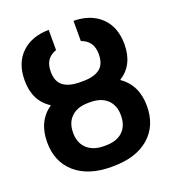

<svg xmlns="http://www.w3.org/2000/svg" viewBox="-139 -867 890 984"><g transform="rotate(-20 306.0 -375.0)"><path d="M313 -453.1Q373.5 -453.1 405.3 -476.8Q437 -500.5 437 -555.7Q437 -591.8 422.1 -614.7Q407.2 -637.7 373.5 -650.4V-760.3Q467.3 -759.3 522.7 -706.1Q578.1 -652.8 578.1 -558.6Q578.1 -445.8 494.6 -393.6Q578.1 -336.9 578.1 -222.2Q578.1 -114.3 506.8 -52.2Q435.5 9.8 307.6 9.8H300.8Q176.3 9.8 105 -52.2Q33.7 -114.3 33.7 -221.2Q33.7 -336.4 116.7 -393.6Q33.7 -445.3 33.7 -558.6Q33.7 -652.8 89.1 -706.1Q144.5 -759.3 238.3 -760.3V-650.4Q204.6 -637.7 189.7 -614.7Q174.8 -591.8 174.8 -555.7Q174.8 -500.5 206.8 -476.8Q238.8 -453.1 298.8 -453.1ZM300.8 -339.4Q241.7 -339.4 208.5 -308.3Q175.3 -277.3 175.3 -221.2Q175.3 -166 209 -134.8Q242.7 -103.5 301.3 -103.5H311Q371.1 -103.5 403.8 -134.8Q436.5 -166 436.5 -222.2Q436.5 -276.9 403.8 -308.1Q371.1 -339.4 311 -339.4Z"/></g></svg>

Font: Roboto
Style: Bold
Weight: 700
Designer: Google
Version: Version 2.134; 2016; ttfautohint (v1.6)